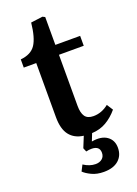

<svg xmlns="http://www.w3.org/2000/svg" viewBox="-170 -751 754 1056"><g transform="rotate(-20 207.0 -223.0)"><path d="M248 236Q207 236 177 221.5Q147 207 132 192L150 157Q185 180 220 180Q243 180 258 167.5Q273 155 273 133Q273 93 226 93Q209 93 194 97L185 75L211 11Q158 4 130 -32Q102 -68 102 -137V-454H29V-502Q91 -508 117 -547.5Q143 -587 152 -673L221 -682L235 -675V-512H380V-454H235V-155Q235 -114 249.5 -93Q264 -72 299 -72Q347 -72 388 -105L411 -69Q381 -33 343.5 -11Q306 11 259 13L242 56Q299 46 332 69Q365 92 365 137Q365 182 334.5 209Q304 236 248 236Z"/></g></svg>

Font: Literata 36pt SemiBold
Style: Regular
Weight: 600
Designer: Latin by Veronika Burian and Jose Scaglione. Greek by Irene Vlachou. Cyrillic by Vera Evstafieva.
Foundry: TypeTogether
Version: Version 3.002